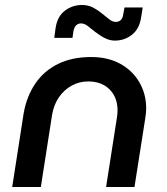

<svg xmlns="http://www.w3.org/2000/svg" viewBox="-20 -751 669 771"><path d="M29 0 75 -296Q87 -364 121.5 -415Q156 -466 212.5 -494Q269 -522 346 -522Q414 -522 463.5 -494.5Q513 -467 540 -420Q567 -373 567 -316Q567 -307 566 -296Q565 -285 563 -274L520 0H406L450 -282Q451 -289 451.5 -295.5Q452 -302 452 -308Q452 -360 420 -392Q388 -424 334 -424Q299 -424 268.5 -407.5Q238 -391 217 -361Q196 -331 189 -289L144 0ZM442 -588Q425 -588 410 -594Q395 -600 383.5 -608Q372 -616 362 -623Q346 -636 332.5 -646.5Q319 -657 305 -657Q294 -657 286 -649.5Q278 -642 275 -626L271 -599H198L203 -637Q210 -685 240.5 -708Q271 -731 309 -731Q334 -731 354 -720.5Q374 -710 388 -698Q404 -686 417.5 -674.5Q431 -663 445 -663Q457 -663 465 -670.5Q473 -678 475 -694L480 -721H553L547 -683Q540 -635 510 -611.5Q480 -588 442 -588Z"/></svg>

Font: MuseoModerno Thin Medium
Style: Italic
Weight: 500
Italic angle: -9°
Version: Version 1.003